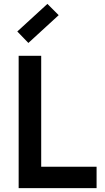

<svg xmlns="http://www.w3.org/2000/svg" viewBox="-20 -968 541 988"><path d="M477 0H76V-681H192V-82L172 -110H477ZM126 -747 69 -806 224 -948 282 -890Z"/></svg>

Font: Gabarito Medium
Style: Regular
Weight: 500
Designer: Leandro Assis / Alvaro Franca / Felipe Casaprima
Foundry: Naipe Foundry
Version: Version 1.000